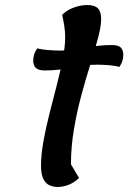

<svg xmlns="http://www.w3.org/2000/svg" viewBox="-20 -718 510 763"><path d="M210 25Q192 25 177 18.5Q162 12 152.5 -6.5Q143 -25 143 -60Q143 -103 152.5 -156Q162 -209 176.5 -266Q191 -323 205.5 -379Q220 -435 229.5 -484.5Q239 -534 239 -570Q239 -592 235.5 -614.5Q232 -637 227 -659Q244 -677 272 -687.5Q300 -698 327 -698Q356 -698 369 -685Q382 -672 382 -642Q382 -614 370 -568.5Q358 -523 340 -465.5Q322 -408 304 -342Q286 -276 274 -205.5Q262 -135 262 -65L294 -11Q275 8 252.5 16.5Q230 25 210 25ZM159 -438Q133 -438 122.5 -448Q112 -458 112 -477Q112 -488 115.5 -500.5Q119 -513 128 -526Q145 -521 172 -519Q199 -517 219 -517Q269 -517 320.5 -528Q372 -539 424 -539Q451 -539 460.5 -528.5Q470 -518 470 -499Q470 -489 466.5 -476.5Q463 -464 454 -452Q438 -457 412 -459Q386 -461 366 -461Q317 -461 264.5 -449.5Q212 -438 159 -438Z"/></svg>

Font: Lemonada
Style: Regular
Weight: 400
Designer: Mohamed Gaber (Arabic), Eduardo Tunni (Latin)
Foundry: Kief Type Foundry
Version: Version 4.005